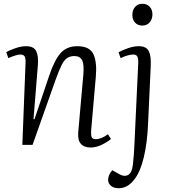

<svg xmlns="http://www.w3.org/2000/svg" viewBox="-20 -765 904 1014"><path d="M566 -31Q549 -16 518.5 -1Q488 14 459 14Q424 14 407 -5.5Q390 -25 393 -65L420 -369Q425 -425 413.5 -447Q402 -469 373 -469Q350 -469 334 -458Q318 -447 304.5 -419.5Q291 -392 273 -342L152 0H98L115 -435Q116 -457 110 -467Q104 -477 88 -477Q68 -477 24 -458L13 -490Q29 -499 60 -510Q91 -521 118 -521Q158 -521 171 -495.5Q184 -470 180 -421L157 -136L162 -135L240 -366Q268 -449 300.5 -485Q333 -521 388 -521Q454 -521 473.5 -478.5Q493 -436 486 -359L461 -72Q460 -50 464.5 -40Q469 -30 486 -30Q515 -30 550 -56ZM679 -686Q679 -712 693.5 -728.5Q708 -745 732 -745Q756 -745 770.5 -729.5Q785 -714 785 -689Q785 -664 770.5 -647Q756 -630 731 -630Q708 -630 693.5 -645.5Q679 -661 679 -686ZM762 -112Q758 -12 739.5 65.5Q721 143 690 182Q655 229 607 229Q580 229 565.5 216Q551 203 551 185Q551 159 573 134L607 153Q634 170 655.5 159.5Q677 149 682 103Q685 78 687 50Q689 22 690 -4L710 -430Q711 -455 705.5 -466Q700 -477 684 -477Q657 -477 617 -458L606 -489Q626 -500 656 -510.5Q686 -521 713 -521Q753 -521 766 -494.5Q779 -468 776 -414Z"/></svg>

Font: Literata 36pt Light
Style: Italic
Weight: 300
Italic angle: -2°
Designer: Latin by Veronika Burian and Jose Scaglione. Greek by Irene Vlachou. Cyrillic by Vera Evstafieva
Foundry: TypeTogether
Version: Version 3.002